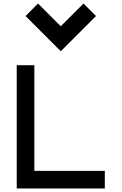

<svg xmlns="http://www.w3.org/2000/svg" viewBox="-20 -1070 690 1090"><path d="M175 -100H575V0H75V-700H175ZM196 -1050 325 -921 454 -1050 525 -979 325 -779 125 -979Z"/></svg>

Font: Monoikos Medium
Style: Regular
Weight: 500
Designer: Brian Krent
Version: Version 0.088